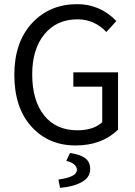

<svg xmlns="http://www.w3.org/2000/svg" viewBox="-20 -688 652 924"><path d="M49 -328Q49 -484 133.5 -576Q218 -668 352 -668Q461 -668 540 -587L492 -534Q434 -595 353 -595Q253 -595 194 -523.5Q135 -452 135 -330Q135 -205 192 -133Q249 -61 353 -61Q430 -61 472 -100V-271H333V-340H548V-64Q470 12 344 12Q213 12 131 -79Q49 -170 49 -328ZM261 176Q350 164 350 130Q350 99 299 86L317 48Q368 56 391 74Q414 92 414 125Q414 166 373 188.5Q332 211 269 216Z"/></svg>

Font: RibengUni
Style: Regular
Weight: 400
Designer: (1) Dr. Andrew Glass (Senior Program Manager at Microsoft Corporation)
(2) Bivuti Chakma (Chakma Font Designer & Keyboar
Foundry: Bivuti Chakma
Version: Version 2.2022; Updated on: 03 June 2022; Friday